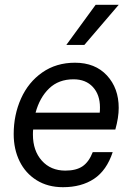

<svg xmlns="http://www.w3.org/2000/svg" viewBox="-20 -770 543 799"><path d="M378 -750H474L331 -583H256ZM474 -321Q474 -281 460 -231H118Q117 -224 117 -210Q117 -143 154 -101.5Q191 -60 252 -60Q297 -60 323.5 -78Q350 -96 366 -137H449Q424 -61 371.5 -26Q319 9 242 9Q179 9 132.5 -20Q86 -49 61.5 -99Q37 -149 37 -212Q37 -292 67.5 -360Q98 -428 156 -468.5Q214 -509 292 -509Q376 -509 425 -456Q474 -403 474 -321ZM128 -301H395Q396 -308 396 -323Q396 -376 366.5 -408Q337 -440 286 -440Q224 -440 184.5 -402Q145 -364 128 -301Z"/></svg>

Font: CBA Beacon Sans
Style: Italic
Weight: 400
Italic angle: -13°
Designer: Wei Huang
Foundry: Wei Huang
Version: Version 1.002